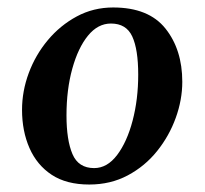

<svg xmlns="http://www.w3.org/2000/svg" viewBox="-20 -484 548 514"><path d="M219 10Q158 10 118.5 -16Q79 -42 59 -87.5Q39 -133 39 -190Q39 -240 57 -288.5Q75 -337 108 -376.5Q141 -416 185.5 -440Q230 -464 283 -464Q378 -464 423 -407.5Q468 -351 468 -265Q468 -217 450.5 -168.5Q433 -120 400.5 -79.5Q368 -39 322 -14.5Q276 10 219 10ZM232 -34Q267 -34 293.5 -69Q320 -104 335 -161Q350 -218 350 -284Q350 -352 334 -386.5Q318 -421 277 -421Q242 -421 215.5 -388.5Q189 -356 173.5 -300Q158 -244 158 -175Q158 -109 174 -71.5Q190 -34 232 -34Z"/></svg>

Font: Spectral SemiBold
Style: Italic
Weight: 600
Italic angle: -10°
Designer: Jean-Baptiste Levee
Foundry: Production Type
Version: Version 2.001